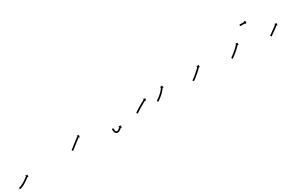

<svg xmlns="http://www.w3.org/2000/svg" viewBox="122 -1331 3469 2256"><g transform="rotate(-30 1856.0 -202.5)"><path d="M8.2 -23C7.5 -23 6.9 -22.9 6.3 -22.8L10.7 -3.2C10.9 -3.3 10.1 -3.1 10.2 -3.1C10.2 -3.1 10.3 -3.1 10.4 -3.1C10.4 -3.1 10.5 -3.2 10.5 -3.2C12.2 -3.4 13.8 -3.7 15.4 -4C15.4 -4 15.5 -4 15.5 -4C15.6 -4 15.7 -4 15.7 -4C18.3 -4.6 20.9 -5.2 23.6 -5.9C23.6 -5.9 23.6 -5.9 23.7 -5.9C23.7 -5.9 23.8 -6 23.8 -6C27.2 -7 30.7 -8 34.1 -9.2C34.1 -9.2 34.1 -9.2 34.2 -9.2C34.2 -9.2 34.3 -9.3 34.3 -9.3C38.3 -10.7 42.3 -12.3 46.3 -13.9C46.3 -13.9 46.3 -13.9 46.4 -13.9C46.4 -13.9 46.5 -14 46.5 -14C50.9 -15.9 55.3 -17.8 59.7 -19.9C59.7 -19.9 59.7 -19.9 59.8 -19.9C59.8 -20 59.9 -20 59.9 -20C64.5 -22.3 69.2 -24.6 73.8 -27.1C73.8 -27.1 73.8 -27.1 73.8 -27.1C73.9 -27.1 73.9 -27.1 73.9 -27.1C78.6 -29.7 83.3 -32.4 88 -35.1C88 -35.1 88 -35.1 88 -35.1C88.1 -35.1 88.1 -35.1 88.1 -35.1C92.7 -37.9 97.3 -40.7 101.9 -43.6C101.9 -43.6 101.9 -43.6 102 -43.6C102 -43.6 102 -43.7 102 -43.7C106.4 -46.5 110.8 -49.4 115.2 -52.3C115.2 -52.3 115.2 -52.3 115.2 -52.3C115.2 -52.3 115.2 -52.4 115.2 -52.4C119.3 -55.1 123.3 -57.9 127.3 -60.8C127.3 -60.8 127.4 -60.8 127.4 -60.8C127.4 -60.8 127.4 -60.8 127.4 -60.8C131 -63.4 134.6 -66 138.1 -68.6C138.1 -68.6 138.1 -68.6 138.1 -68.6C138.1 -68.6 138.1 -68.6 138.1 -68.6C141.1 -70.9 144.1 -73.1 147.1 -75.4L147.1 -75.4L147.1 -75.4C149.4 -77.2 151.7 -78.9 153.9 -80.7L153.9 -80.7L153.9 -80.7C155.4 -81.9 156.9 -83 158.3 -84.2L158.3 -84.2L158.3 -84.2C158.8 -84.6 159.3 -85 159.9 -85.4L168.1 -75.1L171.7 -107.7L139.1 -111.3L147.4 -101C146.9 -100.6 146.3 -100.2 145.8 -99.8L145.8 -99.8L145.8 -99.8C144.4 -98.7 143 -97.6 141.6 -96.4L141.6 -96.5L141.6 -96.5C139.4 -94.7 137.1 -93 134.9 -91.3L134.9 -91.3L134.9 -91.3C132 -89.1 129.1 -86.9 126.2 -84.7C126.2 -84.7 126.2 -84.7 126.2 -84.7C126.2 -84.7 126.2 -84.7 126.2 -84.7C122.7 -82.1 119.2 -79.6 115.7 -77.1C115.7 -77.1 115.7 -77.1 115.8 -77.1C115.8 -77.1 115.8 -77.1 115.8 -77.1C111.9 -74.3 107.9 -71.6 104 -68.9C104 -68.9 104 -68.9 104 -68.9C104 -68.9 104 -68.9 104 -68.9C99.8 -66.1 95.5 -63.2 91.2 -60.5C91.2 -60.5 91.2 -60.5 91.2 -60.5C91.3 -60.5 91.3 -60.5 91.3 -60.5C86.8 -57.7 82.3 -55 77.8 -52.3C77.8 -52.3 77.9 -52.3 77.9 -52.3C77.9 -52.3 77.9 -52.4 77.9 -52.4C73.4 -49.7 68.9 -47.2 64.3 -44.7C64.3 -44.7 64.3 -44.7 64.4 -44.7C64.4 -44.7 64.4 -44.7 64.4 -44.7C60 -42.4 55.6 -40.1 51.1 -37.9C51.1 -37.9 51.1 -38 51.1 -38C51.2 -38 51.2 -38 51.2 -38C47 -36.1 42.8 -34.2 38.6 -32.3C38.6 -32.3 38.6 -32.4 38.7 -32.4C38.7 -32.4 38.8 -32.4 38.8 -32.4C35 -30.9 31.3 -29.4 27.5 -28.1C27.5 -28.1 27.5 -28.1 27.6 -28.1C27.6 -28.1 27.7 -28.1 27.7 -28.1C24.5 -27.1 21.4 -26.1 18.2 -25.2C18.2 -25.2 18.3 -25.2 18.3 -25.2C18.4 -25.2 18.5 -25.2 18.5 -25.2C16.2 -24.6 13.8 -24.1 11.5 -23.6C11.5 -23.6 11.6 -23.6 11.6 -23.6C11.7 -23.6 11.8 -23.6 11.8 -23.6C10.5 -23.4 9.2 -23.2 7.9 -23C7.9 -23 8 -23 8.1 -23C8.1 -23 8.2 -23 8.2 -23Z M765.2 -98.6C764.7 -98.2 764.2 -97.9 763.7 -97.5L775.2 -81.1C775.7 -81.5 776.2 -81.8 776.7 -82.2L776.7 -82.2L776.8 -82.2C778.3 -83.3 779.7 -84.4 781.2 -85.4C781.2 -85.4 781.2 -85.4 781.2 -85.5C781.2 -85.5 781.3 -85.5 781.3 -85.5C783.6 -87.2 785.9 -88.9 788.2 -90.6C788.2 -90.6 788.2 -90.6 788.2 -90.6C788.2 -90.6 788.2 -90.6 788.2 -90.6C791.2 -92.9 794.1 -95.2 797.1 -97.5L797.1 -97.5L797.1 -97.5C800.6 -100.2 804.1 -103 807.6 -105.7L807.6 -105.7L807.6 -105.7C811.5 -108.8 815.4 -111.9 819.3 -115C823.5 -118.3 827.6 -121.7 831.8 -125C836.1 -128.4 840.4 -131.9 844.7 -135.3L844.7 -135.3L844.7 -135.3C849.1 -138.7 853.4 -142.1 857.8 -145.5L857.8 -145.5L857.7 -145.5C862 -148.7 866.2 -152 870.5 -155.3L870.5 -155.3L870.4 -155.2C874.4 -158.3 878.4 -161.3 882.5 -164.3L882.4 -164.3L882.4 -164.3C886 -167 889.7 -169.6 893.3 -172.3L893.3 -172.3L893.3 -172.3C896.3 -174.5 899.4 -176.7 902.5 -178.9L902.5 -178.9L902.5 -178.9C904.9 -180.6 907.3 -182.3 909.7 -184L909.7 -184L909.7 -184C911.2 -185.1 912.8 -186.1 914.3 -187.2L914.3 -187.2L914.3 -187.2C914.9 -187.6 915.4 -188 916 -188.3L923.4 -177.5L929.4 -209.7L897.2 -215.7L904.6 -204.8C904.1 -204.4 903.5 -204.1 903 -203.7L903 -203.7L902.9 -203.7C901.4 -202.6 899.8 -201.5 898.2 -200.4L898.2 -200.4L898.2 -200.4C895.8 -198.7 893.3 -197 890.9 -195.2L890.9 -195.2L890.9 -195.2C887.7 -193 884.6 -190.7 881.5 -188.5L881.5 -188.4L881.5 -188.4C877.8 -185.8 874.1 -183.1 870.5 -180.3L870.5 -180.3L870.5 -180.3C866.4 -177.3 862.4 -174.2 858.3 -171.2L858.3 -171.2L858.3 -171.2C854 -167.9 849.8 -164.6 845.5 -161.3L845.5 -161.3L845.5 -161.3C841.1 -157.8 836.7 -154.4 832.4 -151L832.3 -151L832.3 -151C828 -147.5 823.7 -144.1 819.3 -140.6C815.1 -137.3 811 -134 806.8 -130.7C802.9 -127.6 799.1 -124.5 795.2 -121.4L795.2 -121.4L795.2 -121.4C791.7 -118.7 788.3 -116 784.8 -113.2L784.8 -113.3L784.8 -113.3C781.9 -111 779 -108.8 776.1 -106.5C776.1 -106.5 776.1 -106.6 776.1 -106.6C776.1 -106.6 776.1 -106.6 776.1 -106.6C773.9 -104.9 771.7 -103.2 769.4 -101.6C769.4 -101.6 769.4 -101.6 769.4 -101.6C769.5 -101.6 769.5 -101.6 769.5 -101.6C768.1 -100.6 766.6 -99.6 765.2 -98.6L765.2 -98.6Z M1318 -75.2C1318 -75.8 1318 -76.4 1318 -77L1298 -77C1298 -76.3 1298 -75.7 1298 -75.1C1298 -75.1 1298 -75.1 1298 -75C1298 -75 1298 -75 1298 -75C1298 -73.2 1298.1 -71.4 1298.1 -69.6C1298.1 -69.6 1298.1 -69.6 1298.1 -69.5C1298.1 -69.5 1298.1 -69.5 1298.1 -69.5C1298.2 -66.7 1298.3 -63.9 1298.5 -61.1C1298.5 -61.1 1298.5 -61.1 1298.5 -61C1298.5 -61 1298.5 -60.9 1298.5 -60.9C1298.8 -57.4 1299.2 -53.8 1299.6 -50.2C1299.6 -50.2 1299.6 -50.2 1299.6 -50.1C1299.6 -50 1299.6 -49.9 1299.6 -49.9C1300.3 -45.8 1301 -41.8 1302 -37.7C1302 -37.7 1302 -37.6 1302 -37.5C1302.1 -37.4 1302.1 -37.2 1302.1 -37.2C1303.3 -33 1304.8 -28.8 1306.5 -24.8C1306.5 -24.8 1306.6 -24.6 1306.7 -24.4C1306.8 -24.2 1306.9 -24 1306.9 -24C1309 -20.3 1311.5 -16.7 1314.4 -13.6C1314.4 -13.6 1314.7 -13.3 1315 -13.1C1315.3 -12.8 1315.5 -12.6 1315.6 -12.6C1318.9 -10 1322.6 -8.1 1326.6 -6.7C1326.6 -6.7 1326.9 -6.6 1327.3 -6.5C1327.6 -6.4 1327.9 -6.4 1327.9 -6.4C1332.4 -5.5 1337.1 -5.1 1341.7 -5C1341.7 -5 1342 -5 1342.3 -5C1342.6 -5.1 1342.9 -5.1 1342.9 -5.1C1347.3 -5.5 1351.6 -6.6 1355.8 -7.9C1355.8 -7.9 1355.9 -8 1356.1 -8.1C1356.3 -8.2 1356.5 -8.2 1356.5 -8.2C1360.6 -10 1364.6 -12 1368.5 -14.2C1368.5 -14.2 1368.6 -14.3 1368.7 -14.3C1368.8 -14.4 1368.9 -14.4 1368.9 -14.4C1372.5 -16.7 1375.9 -19 1379.3 -21.5C1379.3 -21.5 1379.3 -21.5 1379.4 -21.5C1379.4 -21.6 1379.5 -21.6 1379.5 -21.6C1382.4 -23.8 1385.2 -26.1 1387.9 -28.4C1387.9 -28.4 1388 -28.4 1388 -28.4C1388 -28.5 1388.1 -28.5 1388.1 -28.5C1390.2 -30.3 1392.3 -32.2 1394.3 -34.1C1394.3 -34.1 1394.4 -34.1 1394.4 -34.1C1394.4 -34.1 1394.4 -34.1 1394.4 -34.1C1395.7 -35.4 1397.1 -36.6 1398.4 -37.8L1398.4 -37.9L1398.4 -37.9C1398.9 -38.3 1399.3 -38.8 1399.8 -39.2L1409 -29.7L1409.5 -62.5L1376.7 -63L1385.9 -53.6C1385.4 -53.1 1385 -52.7 1384.5 -52.3L1384.6 -52.3L1384.6 -52.3C1383.3 -51.1 1382.1 -50 1380.8 -48.8C1380.8 -48.8 1380.8 -48.8 1380.9 -48.8C1380.9 -48.8 1380.9 -48.8 1380.9 -48.8C1378.9 -47.1 1377 -45.3 1375 -43.6C1375 -43.6 1375 -43.6 1375 -43.7C1375.1 -43.7 1375.1 -43.7 1375.1 -43.7C1372.5 -41.6 1369.9 -39.5 1367.3 -37.5C1367.3 -37.5 1367.4 -37.5 1367.4 -37.6C1367.5 -37.6 1367.5 -37.6 1367.5 -37.6C1364.5 -35.4 1361.4 -33.3 1358.3 -31.4C1358.3 -31.4 1358.4 -31.4 1358.4 -31.5C1358.5 -31.5 1358.6 -31.6 1358.6 -31.6C1355.4 -29.8 1352.1 -28.1 1348.7 -26.6C1348.7 -26.6 1348.9 -26.7 1349.1 -26.8C1349.3 -26.9 1349.4 -26.9 1349.4 -26.9C1346.6 -26 1343.7 -25.3 1340.8 -25C1340.8 -25 1341.1 -25 1341.4 -25C1341.7 -25 1342 -25 1342 -25C1338.6 -25.1 1335.1 -25.3 1331.8 -26C1331.8 -26 1332.1 -25.9 1332.4 -25.8C1332.8 -25.7 1333.1 -25.6 1333.1 -25.6C1331.2 -26.3 1329.4 -27.2 1327.7 -28.4C1327.7 -28.4 1328 -28.2 1328.3 -27.9C1328.6 -27.6 1328.9 -27.4 1328.9 -27.4C1327.1 -29.2 1325.7 -31.4 1324.4 -33.7C1324.4 -33.7 1324.5 -33.5 1324.6 -33.2C1324.7 -33 1324.9 -32.8 1324.9 -32.8C1323.5 -36 1322.3 -39.3 1321.3 -42.7C1321.3 -42.7 1321.4 -42.6 1321.4 -42.5C1321.4 -42.3 1321.5 -42.2 1321.5 -42.2C1320.7 -45.8 1320 -49.4 1319.4 -53C1319.4 -53 1319.4 -52.9 1319.4 -52.8C1319.5 -52.7 1319.5 -52.7 1319.5 -52.7C1319.1 -55.9 1318.7 -59.2 1318.5 -62.5C1318.5 -62.5 1318.5 -62.5 1318.5 -62.4C1318.5 -62.4 1318.5 -62.3 1318.5 -62.3C1318.3 -64.9 1318.2 -67.6 1318.1 -70.2C1318.1 -70.2 1318.1 -70.1 1318.1 -70.1C1318.1 -70.1 1318.1 -70.1 1318.1 -70.1C1318.1 -71.8 1318 -73.5 1318 -75.2C1318 -75.2 1318 -75.2 1318 -75.2C1318 -75.2 1318 -75.2 1318 -75.2Z M1643.4 -98.7C1642.8 -98.3 1642.3 -97.9 1641.7 -97.5L1653.1 -81.1C1653.7 -81.5 1654.2 -81.9 1654.8 -82.2L1654.8 -82.2L1654.8 -82.2C1656.3 -83.3 1657.9 -84.4 1659.4 -85.5L1659.4 -85.5L1659.4 -85.4C1661.8 -87.1 1664.3 -88.8 1666.7 -90.4L1666.7 -90.4L1666.7 -90.4C1669.8 -92.5 1673 -94.6 1676.1 -96.7L1676.1 -96.7L1676.1 -96.7C1679.9 -99.2 1683.6 -101.6 1687.4 -104.1L1687.4 -104.1L1687.4 -104.1C1691.6 -106.8 1695.8 -109.5 1700.1 -112.1L1700 -112.1L1700 -112.1C1704.6 -115 1709.1 -117.8 1713.7 -120.6L1713.7 -120.6L1713.7 -120.6C1718.4 -123.4 1723.2 -126.3 1727.9 -129.1L1727.9 -129.1L1727.9 -129.1C1732.7 -131.9 1737.5 -134.7 1742.3 -137.4L1742.2 -137.4L1742.2 -137.4C1746.9 -140.1 1751.5 -142.7 1756.2 -145.4L1756.2 -145.4L1756.2 -145.3C1760.5 -147.8 1764.9 -150.2 1769.3 -152.6L1769.3 -152.6L1769.3 -152.6C1773.2 -154.8 1777.1 -156.9 1781.1 -159.1L1781.1 -159.1L1781.1 -159.1C1784.4 -160.9 1787.7 -162.7 1791 -164.5C1793.6 -165.9 1796.1 -167.2 1798.7 -168.6C1800.4 -169.5 1802 -170.4 1803.6 -171.3C1804.2 -171.6 1804.8 -171.9 1805.4 -172.2L1811.7 -160.7L1821 -192.1L1789.6 -201.4L1795.8 -189.8C1795.3 -189.5 1794.7 -189.2 1794.1 -188.9C1792.5 -188 1790.8 -187.1 1789.2 -186.2C1786.6 -184.8 1784.1 -183.5 1781.5 -182.1C1778.2 -180.3 1774.8 -178.5 1771.5 -176.6L1771.5 -176.6L1771.5 -176.6C1767.5 -174.5 1763.6 -172.3 1759.7 -170.2L1759.6 -170.2L1759.6 -170.1C1755.2 -167.7 1750.8 -165.3 1746.4 -162.8L1746.4 -162.8L1746.4 -162.8C1741.7 -160.1 1737 -157.5 1732.3 -154.8L1732.3 -154.8L1732.3 -154.8C1727.4 -152 1722.6 -149.2 1717.8 -146.3L1717.7 -146.3L1717.7 -146.3C1712.9 -143.4 1708.1 -140.6 1703.3 -137.7L1703.3 -137.7L1703.3 -137.6C1698.7 -134.8 1694 -132 1689.4 -129.1L1689.4 -129.1L1689.4 -129.1C1685.1 -126.4 1680.8 -123.6 1676.6 -120.9L1676.5 -120.9L1676.5 -120.9C1672.7 -118.4 1668.9 -115.9 1665.1 -113.4L1665.1 -113.4L1665.1 -113.4C1661.9 -111.3 1658.7 -109.1 1655.5 -107L1655.5 -107L1655.5 -106.9C1653 -105.3 1650.5 -103.6 1648.1 -101.9L1648.1 -101.9L1648.1 -101.9C1646.5 -100.8 1644.9 -99.8 1643.4 -98.7L1643.4 -98.7Z M1922.3 -98.7C1921.8 -98.3 1921.3 -97.9 1920.7 -97.5L1932.1 -81.1C1932.7 -81.5 1933.2 -81.9 1933.8 -82.2C1935.3 -83.3 1936.8 -84.4 1938.4 -85.5C1940.8 -87.1 1943.1 -88.8 1945.5 -90.4L1945.5 -90.5L1945.5 -90.5C1948.6 -92.6 1951.6 -94.8 1954.7 -97L1954.7 -97L1954.7 -97C1958.3 -99.6 1961.9 -102.2 1965.4 -104.8C1965.4 -104.8 1965.4 -104.8 1965.4 -104.8C1965.5 -104.9 1965.5 -104.9 1965.5 -104.9C1969.4 -107.8 1973.3 -110.8 1977.2 -113.8C1977.2 -113.8 1977.2 -113.8 1977.3 -113.8C1977.3 -113.8 1977.3 -113.8 1977.3 -113.8C1981.4 -117.1 1985.5 -120.4 1989.6 -123.7C1989.6 -123.7 1989.6 -123.7 1989.6 -123.7C1989.6 -123.7 1989.7 -123.8 1989.7 -123.8C1993.8 -127.2 1997.9 -130.8 2001.9 -134.3C2001.9 -134.3 2001.9 -134.4 2001.9 -134.4C2002 -134.4 2002 -134.4 2002 -134.4C2006 -138.1 2009.9 -141.8 2013.7 -145.5C2013.7 -145.5 2013.7 -145.5 2013.8 -145.6C2013.8 -145.6 2013.8 -145.6 2013.8 -145.6C2017.5 -149.3 2021.1 -153.1 2024.7 -156.8C2024.7 -156.8 2024.7 -156.9 2024.7 -156.9C2024.7 -156.9 2024.8 -157 2024.8 -157C2028 -160.6 2031.2 -164.2 2034.4 -167.9C2034.4 -167.9 2034.4 -167.9 2034.4 -168C2034.5 -168 2034.5 -168 2034.5 -168C2037.3 -171.4 2040 -174.7 2042.7 -178.2C2042.7 -178.2 2042.8 -178.2 2042.8 -178.2C2042.8 -178.2 2042.8 -178.3 2042.8 -178.3C2045.1 -181.2 2047.3 -184.1 2049.5 -187.1C2049.5 -187.1 2049.5 -187.1 2049.5 -187.1C2049.5 -187.1 2049.6 -187.2 2049.6 -187.2C2051.2 -189.5 2052.9 -191.8 2054.6 -194.1C2054.6 -194.1 2054.6 -194.1 2054.6 -194.1C2054.6 -194.1 2054.6 -194.1 2054.6 -194.1C2055.6 -195.6 2056.7 -197.2 2057.7 -198.7L2057.7 -198.7L2057.7 -198.7C2058.1 -199.2 2058.5 -199.8 2058.8 -200.3L2069.7 -192.9L2063.6 -225.1L2031.4 -219L2042.3 -211.5C2041.9 -211 2041.6 -210.5 2041.2 -210L2041.2 -210L2041.2 -210C2040.2 -208.5 2039.2 -207.1 2038.2 -205.6C2038.2 -205.6 2038.2 -205.6 2038.2 -205.6C2038.2 -205.6 2038.2 -205.7 2038.2 -205.7C2036.6 -203.4 2035 -201.2 2033.4 -198.9C2033.4 -198.9 2033.4 -199 2033.4 -199C2033.4 -199 2033.4 -199 2033.4 -199C2031.3 -196.1 2029.2 -193.3 2027 -190.5C2027 -190.5 2027 -190.5 2027 -190.5C2027 -190.6 2027.1 -190.6 2027.1 -190.6C2024.5 -187.3 2021.8 -184 2019.1 -180.8C2019.1 -180.8 2019.1 -180.8 2019.2 -180.9C2019.2 -180.9 2019.2 -180.9 2019.2 -180.9C2016.2 -177.4 2013.1 -173.9 2009.9 -170.4C2009.9 -170.4 2010 -170.4 2010 -170.5C2010 -170.5 2010 -170.5 2010 -170.5C2006.6 -166.9 2003.2 -163.3 1999.6 -159.7C1999.6 -159.7 1999.7 -159.8 1999.7 -159.8C1999.7 -159.8 1999.8 -159.8 1999.8 -159.8C1996.1 -156.2 1992.3 -152.7 1988.5 -149.2C1988.5 -149.2 1988.5 -149.2 1988.5 -149.2C1988.6 -149.3 1988.6 -149.3 1988.6 -149.3C1984.7 -145.8 1980.8 -142.4 1976.8 -139.1C1976.8 -139.1 1976.8 -139.1 1976.8 -139.1C1976.8 -139.1 1976.9 -139.1 1976.9 -139.1C1972.9 -135.9 1969 -132.7 1964.9 -129.6C1964.9 -129.6 1965 -129.6 1965 -129.6C1965 -129.6 1965 -129.6 1965 -129.6C1961.2 -126.7 1957.4 -123.8 1953.5 -120.9C1953.5 -120.9 1953.5 -120.9 1953.5 -120.9C1953.5 -120.9 1953.6 -120.9 1953.6 -120.9C1950 -118.3 1946.5 -115.8 1943 -113.2L1943 -113.2L1943 -113.2C1940 -111.1 1937 -108.9 1934 -106.8L1934 -106.8L1934 -106.8C1931.6 -105.1 1929.3 -103.5 1926.9 -101.8C1925.4 -100.8 1923.9 -99.7 1922.3 -98.7Z M2405.4 -98.7C2404.9 -98.3 2404.4 -98 2403.8 -97.6L2415.2 -81.1C2415.7 -81.5 2416.2 -81.9 2416.8 -82.2L2416.8 -82.2L2416.8 -82.2C2418.3 -83.3 2419.8 -84.4 2421.4 -85.4L2421.4 -85.4L2421.4 -85.4C2423.7 -87.1 2426.1 -88.8 2428.4 -90.4L2428.5 -90.5L2428.5 -90.5C2431.5 -92.6 2434.5 -94.8 2437.5 -97.1L2437.6 -97.1L2437.6 -97.1C2441.1 -99.7 2444.7 -102.4 2448.2 -105C2448.2 -105 2448.2 -105 2448.2 -105.1C2448.2 -105.1 2448.2 -105.1 2448.2 -105.1C2452.1 -108.1 2456 -111.1 2459.9 -114.2C2459.9 -114.2 2459.9 -114.2 2460 -114.2C2460 -114.2 2460 -114.2 2460 -114.2C2464.1 -117.5 2468.2 -120.8 2472.3 -124.1C2472.3 -124.1 2472.3 -124.1 2472.3 -124.1C2472.3 -124.2 2472.4 -124.2 2472.4 -124.2C2476.6 -127.6 2480.7 -131.1 2484.9 -134.7C2484.9 -134.7 2484.9 -134.7 2484.9 -134.7C2484.9 -134.7 2484.9 -134.7 2484.9 -134.7C2489.1 -138.3 2493.2 -141.8 2497.3 -145.4C2497.3 -145.4 2497.3 -145.5 2497.3 -145.5C2497.3 -145.5 2497.3 -145.5 2497.3 -145.5C2501.2 -149 2505.1 -152.6 2509 -156.1C2509 -156.1 2509 -156.1 2509.1 -156.1C2509.1 -156.2 2509.1 -156.2 2509.1 -156.2C2512.7 -159.5 2516.3 -162.9 2519.8 -166.3C2519.8 -166.3 2519.9 -166.3 2519.9 -166.3C2519.9 -166.3 2519.9 -166.3 2519.9 -166.3C2523.1 -169.4 2526.2 -172.5 2529.4 -175.6L2529.4 -175.6L2529.4 -175.6C2532.1 -178.3 2534.7 -180.9 2537.3 -183.6L2537.3 -183.6L2537.3 -183.6C2539.4 -185.7 2541.4 -187.7 2543.4 -189.8L2543.4 -189.8L2543.4 -189.8C2544.7 -191.2 2545.9 -192.5 2547.2 -193.9L2547.2 -193.9L2547.2 -193.9C2547.7 -194.4 2548.1 -194.8 2548.6 -195.3L2558.2 -186.3L2557.1 -219L2524.4 -218L2534 -209C2533.5 -208.5 2533.1 -208.1 2532.7 -207.6L2532.7 -207.6L2532.7 -207.6C2531.4 -206.3 2530.2 -205 2528.9 -203.6L2528.9 -203.7L2528.9 -203.7C2527 -201.6 2525 -199.6 2523 -197.6L2523 -197.6L2523.1 -197.6C2520.5 -195 2517.9 -192.4 2515.3 -189.8L2515.3 -189.8L2515.3 -189.8C2512.2 -186.8 2509.1 -183.8 2506 -180.7C2506 -180.7 2506 -180.8 2506 -180.8C2506 -180.8 2506.1 -180.8 2506.1 -180.8C2502.5 -177.4 2499 -174.1 2495.5 -170.8C2495.5 -170.8 2495.5 -170.8 2495.5 -170.8C2495.5 -170.8 2495.5 -170.8 2495.5 -170.8C2491.7 -167.3 2487.8 -163.9 2484 -160.4C2484 -160.4 2484 -160.4 2484 -160.4C2484 -160.4 2484 -160.4 2484 -160.4C2480 -156.9 2476 -153.4 2471.9 -149.9C2471.9 -149.9 2471.9 -149.9 2471.9 -149.9C2471.9 -149.9 2471.9 -149.9 2471.9 -149.9C2467.8 -146.4 2463.7 -143 2459.6 -139.6C2459.6 -139.6 2459.6 -139.6 2459.6 -139.6C2459.6 -139.6 2459.7 -139.6 2459.7 -139.6C2455.6 -136.3 2451.6 -133.1 2447.5 -129.8C2447.5 -129.8 2447.5 -129.9 2447.5 -129.9C2447.6 -129.9 2447.6 -129.9 2447.6 -129.9C2443.8 -126.9 2439.9 -123.9 2436.1 -120.9C2436.1 -120.9 2436.1 -121 2436.1 -121C2436.1 -121 2436.1 -121 2436.1 -121C2432.6 -118.4 2429.2 -115.7 2425.7 -113.2L2425.7 -113.2L2425.7 -113.2C2422.7 -111 2419.8 -108.8 2416.8 -106.7L2416.8 -106.7L2416.8 -106.7C2414.5 -105.1 2412.2 -103.4 2409.9 -101.8L2409.9 -101.8L2409.9 -101.8C2408.4 -100.8 2406.9 -99.7 2405.4 -98.7L2405.4 -98.7Z M2931.4 -98.7C2930.9 -98.3 2930.4 -98 2929.8 -97.6L2941.2 -81.1C2941.7 -81.5 2942.2 -81.9 2942.8 -82.2L2942.8 -82.2L2942.8 -82.2C2944.3 -83.3 2945.8 -84.4 2947.4 -85.4L2947.4 -85.4L2947.4 -85.4C2949.7 -87.1 2952.1 -88.8 2954.4 -90.4L2954.5 -90.5L2954.5 -90.5C2957.5 -92.6 2960.5 -94.8 2963.5 -97.1L2963.6 -97.1L2963.6 -97.1C2967.1 -99.7 2970.7 -102.4 2974.2 -105C2974.2 -105 2974.2 -105 2974.2 -105.1C2974.2 -105.1 2974.2 -105.1 2974.2 -105.1C2978.1 -108.1 2982 -111.1 2985.9 -114.2C2985.9 -114.2 2985.9 -114.2 2986 -114.2C2986 -114.2 2986 -114.2 2986 -114.2C2990.1 -117.5 2994.2 -120.8 2998.3 -124.1C2998.3 -124.1 2998.3 -124.1 2998.3 -124.1C2998.3 -124.2 2998.4 -124.2 2998.4 -124.2C3002.6 -127.6 3006.7 -131.1 3010.9 -134.7C3010.9 -134.7 3010.9 -134.7 3010.9 -134.7C3010.9 -134.7 3010.9 -134.7 3010.9 -134.7C3015.1 -138.3 3019.2 -141.8 3023.3 -145.4C3023.3 -145.4 3023.3 -145.5 3023.3 -145.5C3023.3 -145.5 3023.3 -145.5 3023.3 -145.5C3027.2 -149 3031.1 -152.6 3035 -156.1C3035 -156.1 3035 -156.1 3035.1 -156.1C3035.1 -156.2 3035.1 -156.2 3035.1 -156.2C3038.7 -159.5 3042.3 -162.9 3045.8 -166.3C3045.8 -166.3 3045.9 -166.3 3045.9 -166.3C3045.9 -166.3 3045.9 -166.3 3045.9 -166.3C3049.1 -169.4 3052.2 -172.5 3055.4 -175.6L3055.4 -175.6L3055.4 -175.6C3058.1 -178.3 3060.7 -180.9 3063.3 -183.6L3063.3 -183.6L3063.3 -183.6C3065.4 -185.7 3067.4 -187.7 3069.4 -189.8L3069.4 -189.8L3069.4 -189.8C3070.7 -191.2 3071.9 -192.5 3073.2 -193.9L3073.2 -193.9L3073.2 -193.9C3073.7 -194.4 3074.1 -194.8 3074.6 -195.3L3084.2 -186.3L3083.1 -219L3050.4 -218L3060 -209C3059.5 -208.5 3059.1 -208.1 3058.7 -207.6L3058.7 -207.6L3058.7 -207.6C3057.4 -206.3 3056.2 -205 3054.9 -203.6L3054.9 -203.7L3054.9 -203.7C3053 -201.6 3051 -199.6 3049 -197.6L3049 -197.6L3049.1 -197.6C3046.5 -195 3043.9 -192.4 3041.3 -189.8L3041.3 -189.8L3041.3 -189.8C3038.2 -186.8 3035.1 -183.8 3032 -180.7C3032 -180.7 3032 -180.8 3032 -180.8C3032 -180.8 3032.1 -180.8 3032.1 -180.8C3028.5 -177.4 3025 -174.1 3021.5 -170.8C3021.5 -170.8 3021.5 -170.8 3021.5 -170.8C3021.5 -170.8 3021.5 -170.8 3021.5 -170.8C3017.7 -167.3 3013.8 -163.9 3010 -160.4C3010 -160.4 3010 -160.4 3010 -160.4C3010 -160.4 3010 -160.4 3010 -160.4C3006 -156.9 3002 -153.4 2997.9 -149.9C2997.9 -149.9 2997.9 -149.9 2997.9 -149.9C2997.9 -149.9 2997.9 -149.9 2997.9 -149.9C2993.8 -146.4 2989.7 -143 2985.6 -139.6C2985.6 -139.6 2985.6 -139.6 2985.6 -139.6C2985.6 -139.6 2985.7 -139.6 2985.7 -139.6C2981.6 -136.3 2977.6 -133.1 2973.5 -129.8C2973.5 -129.8 2973.5 -129.9 2973.5 -129.9C2973.6 -129.9 2973.6 -129.9 2973.6 -129.9C2969.8 -126.9 2965.9 -123.9 2962.1 -120.9C2962.1 -120.9 2962.1 -121 2962.1 -121C2962.1 -121 2962.1 -121 2962.1 -121C2958.6 -118.4 2955.2 -115.7 2951.7 -113.2L2951.7 -113.2L2951.7 -113.2C2948.7 -111 2945.8 -108.8 2942.8 -106.7L2942.8 -106.7L2942.8 -106.7C2940.5 -105.1 2938.2 -103.4 2935.9 -101.8L2935.9 -101.8L2935.9 -101.8C2934.4 -100.8 2932.9 -99.7 2931.4 -98.7L2931.4 -98.7ZM3209.7 -389C3209.5 -389 3209.2 -389 3209 -389V-369C3209.2 -369 3209.5 -369 3209.7 -369C3210.4 -369 3211.1 -369 3211.8 -369C3212.9 -369 3214 -369 3215.1 -369C3216.5 -369 3217.9 -369 3219.3 -369C3221 -369 3222.6 -369 3224.3 -369C3226.2 -369 3228 -369 3229.9 -369C3231.9 -369 3233.9 -369 3235.8 -369C3237.9 -369 3239.9 -369 3242 -369C3244.1 -369 3246.1 -369 3248.2 -369C3250.1 -369 3252.1 -369 3254.1 -369C3256 -369 3257.8 -369 3259.7 -369C3261.4 -369 3263 -369 3264.7 -369C3266.1 -369 3267.5 -369 3268.9 -369C3270 -369 3271.1 -369 3272.2 -369C3272.9 -369 3273.6 -369 3274.3 -369C3274.5 -369 3274.8 -369 3275 -369V-355.8L3298.2 -379L3275 -402.2V-389C3274.8 -389 3274.5 -389 3274.3 -389C3273.6 -389 3272.9 -389 3272.2 -389C3271.1 -389 3270 -389 3268.9 -389C3267.5 -389 3266.1 -389 3264.7 -389C3263 -389 3261.4 -389 3259.7 -389C3257.8 -389 3256 -389 3254.1 -389C3252.1 -389 3250.1 -389 3248.2 -389C3246.1 -389 3244.1 -389 3242 -389C3239.9 -389 3237.9 -389 3235.8 -389C3233.9 -389 3231.9 -389 3229.9 -389C3228 -389 3226.2 -389 3224.3 -389C3222.6 -389 3221 -389 3219.3 -389C3217.9 -389 3216.5 -389 3215.1 -389C3214 -389 3212.9 -389 3211.8 -389C3211.1 -389 3210.4 -389 3209.7 -389Z M3457.8 -97C3457.4 -96.7 3457 -96.4 3456.5 -96L3468.1 -79.7C3468.5 -80.1 3469 -80.4 3469.4 -80.7C3470.7 -81.6 3471.9 -82.5 3473.2 -83.4C3475.1 -84.7 3477.1 -86.1 3479 -87.5C3481.5 -89.3 3484.1 -91.1 3486.6 -92.9C3489.6 -95 3492.6 -97.1 3495.5 -99.2C3498.9 -101.6 3502.2 -104 3505.5 -106.3C3509.1 -108.9 3512.6 -111.4 3516.2 -113.9C3519.8 -116.6 3523.5 -119.2 3527.2 -121.8C3530.8 -124.4 3534.5 -127.1 3538.1 -129.7L3538.1 -129.7L3538.1 -129.7C3541.7 -132.3 3545.2 -134.8 3548.7 -137.4L3548.7 -137.4L3548.7 -137.4C3552 -139.8 3555.3 -142.2 3558.6 -144.6L3558.6 -144.6L3558.6 -144.6C3561.6 -146.8 3564.5 -149 3567.4 -151.1L3567.4 -151.1L3567.4 -151.1C3569.9 -153 3572.4 -154.8 3574.9 -156.7C3576.8 -158.1 3578.7 -159.5 3580.6 -160.9C3581.8 -161.8 3583.1 -162.8 3584.3 -163.7C3584.7 -164 3585.2 -164.3 3585.6 -164.6L3593.5 -154.1L3598.1 -186.6L3565.7 -191.2L3573.6 -180.6C3573.2 -180.3 3572.7 -180 3572.3 -179.7C3571.1 -178.8 3569.9 -177.8 3568.6 -176.9C3566.7 -175.5 3564.9 -174.1 3563 -172.7C3560.5 -170.9 3558 -169 3555.6 -167.2L3555.6 -167.2L3555.6 -167.2C3552.6 -165.1 3549.7 -162.9 3546.8 -160.8L3546.8 -160.8L3546.8 -160.8C3543.5 -158.4 3540.2 -156 3537 -153.6L3537 -153.6L3537 -153.6C3533.4 -151 3529.9 -148.5 3526.4 -145.9L3526.4 -145.9L3526.4 -145.9C3522.8 -143.3 3519.1 -140.7 3515.5 -138.1C3511.8 -135.4 3508.2 -132.8 3504.6 -130.2C3501 -127.7 3497.5 -125.1 3493.9 -122.6C3490.6 -120.2 3487.3 -117.9 3484 -115.5C3481 -113.4 3478 -111.3 3475 -109.2C3472.5 -107.4 3470 -105.6 3467.5 -103.8C3465.5 -102.4 3463.6 -101 3461.6 -99.7C3460.4 -98.8 3459.1 -97.9 3457.8 -97Z"/></g></svg>

Font: FRB American Cursive Just Arrows Semibold
Style: Italic
Weight: 600
Italic angle: -25°
Version: Version 2.0;Modular Font Editor K font №1